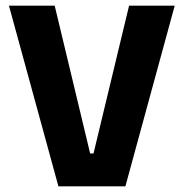

<svg xmlns="http://www.w3.org/2000/svg" viewBox="-20 -659 650 679"><path d="M186.6 0 11.6 -639H173.4L298.8 -116.3H310.7L436.5 -639H597.9L423.4 0Z"/></svg>

Font: Anek Odia Medium
Style: Regular
Weight: 500
Designer: Yesha Goshar & Mahesh Sahu (Odia), Yesha Goshar (Latin)
Foundry: Ek Type
Version: Version 1.003